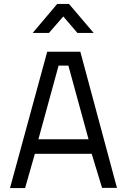

<svg xmlns="http://www.w3.org/2000/svg" viewBox="-20 -960 644 980"><path d="M31 0 221 -696H390L577 -1H501L448 -175H158L108 0ZM279 -625 176 -249H432L329 -625ZM147 -792 272 -940H332L458 -792H375L303 -876L230 -792Z"/></svg>

Font: TypoPRO Titillium Text
Style: 400 wt
Weight: 400
Designer: Accademia di Belle Arti di Urbino and others
Foundry: Accademia di Belle Arti di Urbino and others.
Version: Version 25.000